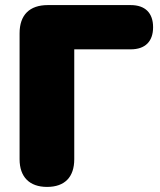

<svg xmlns="http://www.w3.org/2000/svg" viewBox="-20 -725 631 755"><path d="M165 10C235 10 272 -29 272 -99V-531H494C551 -531 582 -562 582 -618C582 -674 551 -705 494 -705H168C96 -705 57 -666 57 -594V-99C57 -29 96 10 165 10Z"/></svg>

Font: SN Pro Black
Style: Regular
Weight: 900
Designer: Tobias Whetton
Foundry: Supernotes
Version: Version 1.001;Glyphs 3.2 (3249)